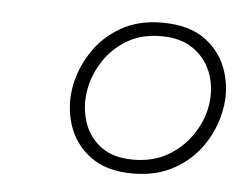

<svg xmlns="http://www.w3.org/2000/svg" viewBox="-34 -767 489 387"><g transform="rotate(5 210.0 -574.0)"><path d="M247.1 -419.9Q192.9 -419.9 160.2 -444.8Q127.4 -469.7 115.7 -508.1Q104 -546.4 111.8 -586.9Q119.1 -623 140.4 -655.3Q161.6 -687.5 196.8 -707.8Q231.9 -728 279.8 -728Q335.4 -728 368.2 -703.4Q400.9 -678.7 412.8 -640.6Q424.8 -602.5 417 -563Q409.7 -524.4 387.5 -491.7Q365.2 -459 329.8 -439.5Q294.4 -419.9 247.1 -419.9ZM245.1 -447.8Q285.2 -447.8 314.7 -464.8Q344.2 -481.9 362.8 -508.8Q381.3 -535.6 387.2 -564.9Q394 -599.6 384 -630.6Q374 -661.6 347.9 -681.2Q321.8 -700.7 280.8 -700.7Q240.7 -700.7 211.9 -683.6Q183.1 -666.5 165.3 -639.6Q147.5 -612.8 141.6 -582.5Q135.3 -549.3 144.3 -518.3Q153.3 -487.3 178.5 -467.5Q203.6 -447.8 245.1 -447.8Z"/></g></svg>

Font: Reddit Sans ExtraLight
Style: Italic
Weight: 250
Italic angle: -11.25°
Designer: Stephen Hutchings
Version: Version 1.013